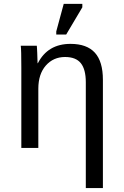

<svg xmlns="http://www.w3.org/2000/svg" viewBox="-20 -765 640 993"><path d="M423.8 207.5V-339.4Q423.8 -405.8 398.2 -438Q372.6 -470.2 316.4 -470.2Q255.9 -470.2 217 -426Q178.2 -381.8 178.2 -306.2V0H90.3V-415.5Q90.3 -507.8 87.4 -528.3H170.4Q170.9 -525.9 171.4 -515.1Q171.9 -504.4 172.6 -490.5Q173.3 -476.6 174.3 -438H175.8Q227.1 -538.1 344.7 -538.1Q429.2 -538.1 470.7 -492.4Q512.2 -446.8 512.2 -352.1V207.5ZM271 -586.4V-602.5L309.6 -745.1H405.8V-727.1L322.3 -586.4Z"/></svg>

Font: Cousine
Style: Regular
Weight: 400
Monospace: yes
Designer: Steve Matteson
Foundry: Monotype Imaging Inc.
Version: Version 1.21